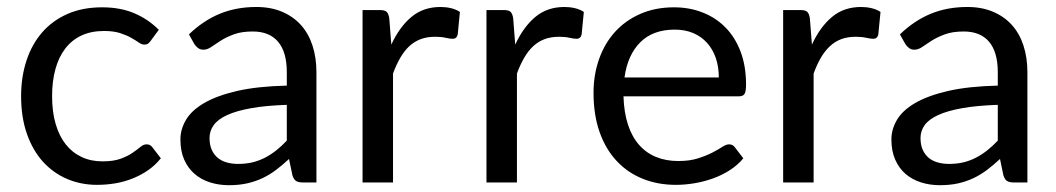

<svg xmlns="http://www.w3.org/2000/svg" viewBox="-20 -536 3103 564"><path d="M423 -416.5Q419 -411 415 -408Q411 -405 404 -405Q396.5 -405 387.5 -411.2Q378.5 -417.5 365.2 -425Q352 -432.5 332.8 -438.8Q313.5 -445 285.5 -445Q248 -445 219.5 -431.8Q191 -418.5 171.8 -393.5Q152.5 -368.5 142.8 -333Q133 -297.5 133 -253.5Q133 -207.5 143.5 -171.8Q154 -136 173.2 -111.8Q192.5 -87.5 219.8 -74.8Q247 -62 281 -62Q313.5 -62 334.5 -69.8Q355.5 -77.5 369.2 -87Q383 -96.5 392.2 -104.2Q401.5 -112 410.5 -112Q421.5 -112 427.5 -103.5L452.5 -71Q436 -50.5 415 -36Q394 -21.5 369.8 -11.8Q345.5 -2 319 2.5Q292.5 7 265 7Q217.5 7 176.8 -10.5Q136 -28 106 -61.2Q76 -94.5 59 -143Q42 -191.5 42 -253.5Q42 -310 57.8 -358Q73.5 -406 103.8 -440.8Q134 -475.5 178.2 -495Q222.5 -514.5 280 -514.5Q333.5 -514.5 374.2 -497.2Q415 -480 446.5 -448.5Z M535 -435Q577 -475.5 625.5 -495.5Q674 -515.5 733 -515.5Q775.5 -515.5 808.5 -501.5Q841.5 -487.5 864 -462.5Q886.5 -437.5 898 -402Q909.5 -366.5 909.5 -324V0H870Q857 0 850 -4.2Q843 -8.5 839 -21L829 -69Q809 -50.5 790 -36.2Q771 -22 750 -12.2Q729 -2.5 705.2 2.8Q681.5 8 652.5 8Q623 8 597 -0.2Q571 -8.5 551.8 -25Q532.5 -41.5 521.2 -66.8Q510 -92 510 -126.5Q510 -156.5 526.5 -184.2Q543 -212 580 -233.5Q617 -255 676.5 -268.8Q736 -282.5 822.5 -284.5V-324Q822.5 -383 797 -413.2Q771.5 -443.5 722.5 -443.5Q689.5 -443.5 667.2 -435.2Q645 -427 628.8 -416.8Q612.5 -406.5 600.8 -398.2Q589 -390 577.5 -390Q568.5 -390 562 -394.8Q555.5 -399.5 551 -406.5ZM822.5 -228Q761 -226 717.8 -218.2Q674.5 -210.5 647.2 -198Q620 -185.5 607.8 -168.5Q595.5 -151.5 595.5 -130.5Q595.5 -110.5 602 -96Q608.5 -81.5 619.8 -72.2Q631 -63 646.2 -58.8Q661.5 -54.5 679 -54.5Q702.5 -54.5 722 -59.2Q741.5 -64 758.8 -73Q776 -82 791.8 -94.5Q807.5 -107 822.5 -123Z M1129.5 -405Q1153.5 -457 1188.5 -486.2Q1223.5 -515.5 1274 -515.5Q1290 -515.5 1304.8 -512Q1319.5 -508.5 1331 -501L1324.5 -434.5Q1321.5 -422 1309.5 -422Q1302.5 -422 1289 -425Q1275.5 -428 1258.5 -428Q1234.5 -428 1215.8 -421Q1197 -414 1182.2 -400.2Q1167.5 -386.5 1155.8 -366.2Q1144 -346 1134.5 -320V0H1045V-506.5H1096Q1110.5 -506.5 1116 -501Q1121.5 -495.5 1123.5 -482Z M1493.5 -405Q1517.5 -457 1552.5 -486.2Q1587.5 -515.5 1638 -515.5Q1654 -515.5 1668.8 -512Q1683.5 -508.5 1695 -501L1688.5 -434.5Q1685.5 -422 1673.5 -422Q1666.5 -422 1653 -425Q1639.5 -428 1622.5 -428Q1598.5 -428 1579.8 -421Q1561 -414 1546.2 -400.2Q1531.5 -386.5 1519.8 -366.2Q1508 -346 1498.5 -320V0H1409V-506.5H1460Q1474.5 -506.5 1480 -501Q1485.5 -495.5 1487.5 -482Z M2163.5 -71Q2147 -51 2124 -36.2Q2101 -21.5 2074.8 -12Q2048.5 -2.5 2020.5 2.2Q1992.5 7 1965 7Q1912.5 7 1868.2 -10.8Q1824 -28.5 1791.8 -62.8Q1759.5 -97 1741.5 -147.5Q1723.5 -198 1723.5 -263.5Q1723.5 -316.5 1739.8 -362.5Q1756 -408.5 1786.5 -442.2Q1817 -476 1861 -495.2Q1905 -514.5 1960 -514.5Q2005.5 -514.5 2044.2 -499.2Q2083 -484 2111.2 -455.2Q2139.5 -426.5 2155.5 -384.2Q2171.5 -342 2171.5 -288Q2171.5 -267 2167 -260Q2162.5 -253 2150 -253H1811.5Q1813 -205 1824.8 -169.5Q1836.5 -134 1857.5 -110.2Q1878.5 -86.5 1907.5 -74.8Q1936.5 -63 1972.5 -63Q2006 -63 2030.2 -70.8Q2054.5 -78.5 2072 -87.5Q2089.5 -96.5 2101.2 -104.2Q2113 -112 2121.5 -112Q2132.5 -112 2138.5 -103.5ZM2091.5 -308.5Q2091.5 -339.5 2082.8 -365.2Q2074 -391 2057.2 -409.8Q2040.5 -428.5 2016.5 -438.8Q1992.5 -449 1962 -449Q1898 -449 1860.8 -411.8Q1823.5 -374.5 1814.5 -308.5Z M2365 -405Q2389 -457 2424 -486.2Q2459 -515.5 2509.5 -515.5Q2525.5 -515.5 2540.2 -512Q2555 -508.5 2566.5 -501L2560 -434.5Q2557 -422 2545 -422Q2538 -422 2524.5 -425Q2511 -428 2494 -428Q2470 -428 2451.2 -421Q2432.5 -414 2417.8 -400.2Q2403 -386.5 2391.2 -366.2Q2379.5 -346 2370 -320V0H2280.5V-506.5H2331.5Q2346 -506.5 2351.5 -501Q2357 -495.5 2359 -482Z M2623.5 -435Q2665.5 -475.5 2714 -495.5Q2762.5 -515.5 2821.5 -515.5Q2864 -515.5 2897 -501.5Q2930 -487.5 2952.5 -462.5Q2975 -437.5 2986.5 -402Q2998 -366.5 2998 -324V0H2958.5Q2945.5 0 2938.5 -4.2Q2931.5 -8.5 2927.5 -21L2917.5 -69Q2897.5 -50.5 2878.5 -36.2Q2859.5 -22 2838.5 -12.2Q2817.5 -2.5 2793.8 2.8Q2770 8 2741 8Q2711.5 8 2685.5 -0.2Q2659.5 -8.5 2640.2 -25Q2621 -41.5 2609.8 -66.8Q2598.5 -92 2598.5 -126.5Q2598.5 -156.5 2615 -184.2Q2631.5 -212 2668.5 -233.5Q2705.5 -255 2765 -268.8Q2824.5 -282.5 2911 -284.5V-324Q2911 -383 2885.5 -413.2Q2860 -443.5 2811 -443.5Q2778 -443.5 2755.8 -435.2Q2733.5 -427 2717.2 -416.8Q2701 -406.5 2689.2 -398.2Q2677.5 -390 2666 -390Q2657 -390 2650.5 -394.8Q2644 -399.5 2639.5 -406.5ZM2911 -228Q2849.5 -226 2806.2 -218.2Q2763 -210.5 2735.8 -198Q2708.5 -185.5 2696.2 -168.5Q2684 -151.5 2684 -130.5Q2684 -110.5 2690.5 -96Q2697 -81.5 2708.2 -72.2Q2719.5 -63 2734.8 -58.8Q2750 -54.5 2767.5 -54.5Q2791 -54.5 2810.5 -59.2Q2830 -64 2847.2 -73Q2864.5 -82 2880.2 -94.5Q2896 -107 2911 -123Z"/></svg>

Font: Lato
Style: Regular
Weight: 400
Designer: Lukasz Dziedzic with Adam Twardoch and Botio Nikoltchev
Foundry: tyPoland Lukasz Dziedzic
Version: Version 2.010; 2014-09-01; http://www.latofonts.com/; ttfaut